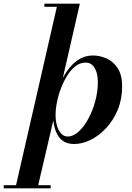

<svg xmlns="http://www.w3.org/2000/svg" viewBox="-99 -770 714 1040"><path d="M-16 250 209 -733H141.5V-750H333.5L228.5 -292L207 -219L200 -161.5L104 250ZM-79 250V233H175.5V250ZM267.5 -30.5Q298 -30.5 327.2 -57.2Q356.5 -84 380 -127.8Q403.5 -171.5 417.2 -223Q431 -274.5 431 -324.5Q431 -372.5 413.8 -401.8Q396.5 -431 364.5 -431Q336 -431 311 -412.2Q286 -393.5 266.2 -362.2Q246.5 -331 232 -293.5Q217.5 -256 209.8 -217.8Q202 -179.5 202 -147.5Q202 -114 210.2 -87.5Q218.5 -61 233 -45.8Q247.5 -30.5 267.5 -30.5ZM303 10Q243.5 10 216 -34.2Q188.5 -78.5 188.5 -147.5Q188.5 -180 197 -222Q205.5 -264 222.8 -307.5Q240 -351 265.8 -387.5Q291.5 -424 326.2 -446.8Q361 -469.5 405 -469.5Q440 -469.5 476.5 -454Q513 -438.5 537.8 -401.8Q562.5 -365 562.5 -302.5Q562.5 -232.5 538.8 -175.2Q515 -118 476 -76.2Q437 -34.5 391.5 -12.2Q346 10 303 10Z"/></svg>

Font: Bodoni Moda 11pt SemiBold
Style: Italic
Weight: 600
Italic angle: -13°
Designer: Owen Earl
Foundry: indestructible type
Version: Version 2.004